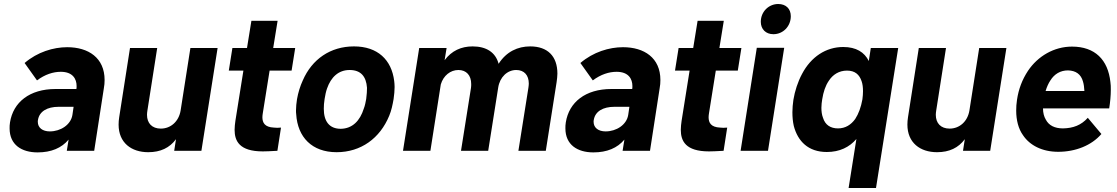

<svg xmlns="http://www.w3.org/2000/svg" viewBox="-20 -754 5585 960"><path d="M451 0 499 -311C502 -326 503 -341 503 -354C503 -465 422 -518 316 -518C247 -518 167 -494 103 -439L165 -352C205 -382 246 -395 284 -395C344 -395 363 -359 363 -324C363 -319 363 -314 362 -309H258C128 -309 46 -243 30 -142C28 -131 28 -121 28 -112C28 -30 88 8 168 8C236 8 288 -14 323 -56L314 0ZM342 -179C334 -130 283 -97 229 -97C193 -97 169 -115 169 -145C169 -148 169 -151 170 -155C177 -197 216 -220 273 -220H348Z M932 -514 883 -201C874 -147 834 -111 784 -111C740 -111 715 -138 715 -180C715 -187 716 -194 717 -201L766 -514H630L576 -168C574 -155 573 -143 573 -131C573 -40 637 7 721 7C783 7 828 -15 860 -58L851 0H987L1068 -514Z M1438 -401 1456 -514H1346L1368 -650H1237L1215 -514H1142L1124 -401H1197L1157 -150C1155 -135 1153 -120 1153 -105C1153 -49 1177 3 1294 3C1310 3 1332 2 1367 0L1385 -116C1379 -116 1372 -115 1366 -115C1361 -115 1355 -116 1350 -116C1303 -118 1292 -141 1292 -168C1292 -175 1293 -181 1294 -188L1328 -401Z M1663 7C1785 7 1880 -63 1926 -175C1937 -201 1943 -230 1948 -259C1951 -280 1953 -301 1953 -319C1953 -330 1952 -340 1951 -349C1938 -455 1868 -522 1750 -522C1632 -522 1540 -458 1494 -352C1481 -324 1471 -292 1465 -258C1462 -239 1460 -219 1460 -202C1460 -195 1460 -189 1461 -183C1468 -68 1540 7 1663 7ZM1684 -110C1626 -110 1599 -148 1599 -210C1599 -225 1600 -241 1603 -259C1606 -278 1610 -297 1615 -311C1635 -369 1673 -404 1728 -404C1784 -404 1811 -372 1815 -315C1815 -302 1814 -280 1811 -259C1808 -243 1805 -226 1799 -211C1780 -150 1742 -111 1684 -110Z M2631 -522C2569 -522 2512 -496 2473 -435C2458 -492 2412 -522 2343 -522C2286 -522 2238 -500 2203 -453L2213 -514H2076L1995 0H2132L2184 -332C2197 -376 2232 -404 2272 -404C2312 -404 2336 -377 2336 -334C2336 -328 2336 -322 2335 -315L2285 0H2421L2471 -316C2479 -369 2517 -404 2561 -404C2601 -404 2624 -378 2624 -336C2624 -330 2623 -323 2622 -315L2572 0H2709L2763 -343C2765 -358 2767 -373 2767 -386C2767 -473 2718 -522 2631 -522Z M3230 0 3278 -311C3281 -326 3282 -341 3282 -354C3282 -465 3201 -518 3095 -518C3026 -518 2946 -494 2882 -439L2944 -352C2984 -382 3025 -395 3063 -395C3123 -395 3142 -359 3142 -324C3142 -319 3142 -314 3141 -309H3037C2907 -309 2825 -243 2809 -142C2807 -131 2807 -121 2807 -112C2807 -30 2867 8 2947 8C3015 8 3067 -14 3102 -56L3093 0ZM3121 -179C3113 -130 3062 -97 3008 -97C2972 -97 2948 -115 2948 -145C2948 -148 2948 -151 2949 -155C2956 -197 2995 -220 3052 -220H3127Z M3669 -401 3687 -514H3577L3599 -650H3468L3446 -514H3373L3355 -401H3428L3388 -150C3386 -135 3384 -120 3384 -105C3384 -49 3408 3 3525 3C3541 3 3563 2 3598 0L3616 -116C3610 -116 3603 -115 3597 -115C3592 -115 3586 -116 3581 -116C3534 -118 3523 -141 3523 -168C3523 -175 3524 -181 3525 -188L3559 -401Z M3847 -583C3895 -583 3934 -622 3934 -673C3934 -710 3910 -734 3871 -734C3824 -734 3784 -696 3784 -645C3784 -608 3809 -583 3847 -583ZM3683 0H3820L3901 -515H3764Z M4334 -514 4324 -449C4302 -493 4261 -519 4196 -519C4110 -519 4035 -470 3990 -384C3969 -345 3954 -298 3947 -255C3944 -234 3942 -213 3942 -193C3942 -169 3944 -146 3949 -124C3969 -48 4021 6 4114 6C4178 6 4227 -18 4262 -59L4223 186H4360L4471 -514ZM4256 -159C4235 -130 4207 -112 4170 -112C4133 -112 4106 -129 4095 -165C4089 -180 4087 -198 4087 -215C4087 -230 4089 -244 4091 -257C4097 -295 4107 -325 4124 -350C4144 -381 4175 -401 4215 -401C4255 -401 4277 -381 4288 -348C4293 -334 4295 -317 4295 -298C4295 -286 4294 -272 4292 -257C4285 -218 4273 -185 4256 -159Z M4876 -514 4827 -201C4818 -147 4778 -111 4728 -111C4684 -111 4659 -138 4659 -180C4659 -187 4660 -194 4661 -201L4710 -514H4574L4520 -168C4518 -155 4517 -143 4517 -131C4517 -40 4581 7 4665 7C4727 7 4772 -15 4804 -58L4795 0H4931L5012 -514Z M5295 -112C5253 -112 5224 -127 5209 -156C5200 -171 5195 -190 5195 -212H5526C5531 -243 5534 -276 5534 -304C5534 -319 5534 -332 5532 -344C5520 -455 5455 -521 5340 -521C5250 -521 5169 -473 5120 -400C5091 -356 5073 -309 5065 -255C5062 -236 5061 -218 5061 -201C5061 -153 5072 -110 5095 -78C5129 -27 5191 5 5271 5C5358 5 5438 -27 5487 -84L5419 -165C5386 -128 5346 -113 5295 -112ZM5320 -402C5359 -401 5385 -383 5395 -346C5399 -333 5401 -317 5402 -299H5208C5214 -319 5222 -337 5232 -352C5252 -384 5282 -402 5320 -402Z"/></svg>

Font: Arthouse Owned
Style: Bold Italic
Weight: 700
Italic angle: -10°
Designer: Jeremy Tribby
Foundry: Tribby Type
Version: Version 1.000;PS 001.000;hotconv 1.0.88;makeotf.lib2.5.64775